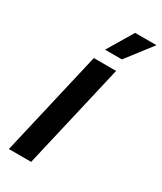

<svg xmlns="http://www.w3.org/2000/svg" viewBox="-221 -968 879 1045"><g transform="rotate(30 218.5 -445.5)"><path d="M317 -660 164 0H24L177 -660ZM303 -891H437L313 -730H207Z"/></g></svg>

Font: Kantumruy Pro SemiBold
Style: Italic
Weight: 600
Italic angle: -13°
Version: Version 1.002